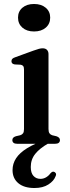

<svg xmlns="http://www.w3.org/2000/svg" viewBox="-20 -722 349 964"><path d="M211 -21 222 -1.5Q179.5 22.5 157 50.5Q134.5 78.5 134.5 116.5Q134.5 146.5 148 161.2Q161.5 176 183 176Q198 176 211 168.5Q224 161 233 148.5Q237.5 143.5 241.8 141.2Q246 139 251 140.5Q256.5 142 260 147.8Q263.5 153.5 259 163Q250.5 186.5 223 204.2Q195.5 222 153 222Q101 222 72 197.8Q43 173.5 43 132Q43 99.5 61 72.2Q79 45 116.2 22Q153.5 -1 211 -21ZM223.5 -450.5V-74.5Q223.5 -60 228.2 -53Q233 -46 242 -43L263 -38Q272 -35 276.5 -30.2Q281 -25.5 281 -18.5Q281 -10 275 -5Q269 0 256 0H67Q54 0 48 -5Q42 -10 42 -18.5Q42 -25.5 46.2 -30.2Q50.5 -35 60 -38L81.5 -43Q91 -46 95.8 -52.8Q100.5 -59.5 100.5 -74V-373Q100.5 -385 96.5 -390.2Q92.5 -395.5 84 -397L54 -398.5Q45 -400 41.2 -404.2Q37.5 -408.5 37.5 -414.5Q37.5 -422 42 -426.8Q46.5 -431.5 59 -435.5L147 -467.5Q165 -474 175.5 -476.8Q186 -479.5 194 -479.5Q208.5 -479.5 216 -471.5Q223.5 -463.5 223.5 -450.5ZM151 -564Q114.5 -564 92.5 -583.2Q70.5 -602.5 70.5 -633.5Q70.5 -664.5 92.5 -683.2Q114.5 -702 151 -702Q187.5 -702 209.8 -683Q232 -664 232 -633.5Q232 -602.5 209.8 -583.2Q187.5 -564 151 -564Z"/></svg>

Font: Fraunces Medium
Style: Regular
Weight: 500
Version: Version 1.000;[b76b70a41]